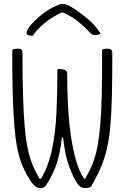

<svg xmlns="http://www.w3.org/2000/svg" viewBox="-20 -954 640 983"><path d="M43 -700Q56 -705 70 -705Q85 -705 90 -700Q95 -695 95 -687Q95 -555 98 -460.5Q101 -366 107 -299.5Q113 -233 123.5 -186.5Q134 -140 148.5 -105.5Q163 -71 183 -39H190Q228 -103 246 -188Q264 -273 269 -376.5Q274 -480 274 -600H285Q308 -600 316 -593.5Q324 -587 324 -578Q324 -498 328 -418Q332 -338 342 -265.5Q352 -193 368.5 -135Q385 -77 410 -39H416Q438 -76 453 -113Q468 -150 477.5 -196.5Q487 -243 493 -309.5Q499 -376 501 -471Q503 -566 503 -700Q510 -703 517 -704Q524 -705 530 -705Q555 -705 555 -684Q555 -558 553 -467Q551 -376 545 -309.5Q539 -243 527 -192Q515 -141 495.5 -95.5Q476 -50 447 0Q437 9 417 9Q401 9 391 1.5Q381 -6 371 -22Q351 -54 332 -107.5Q313 -161 303 -250H297Q287 -160 265.5 -103Q244 -46 212 0Q202 9 188 9Q161 9 139 -24Q119 -54 104 -85Q89 -116 77.5 -157Q66 -198 59 -255.5Q52 -313 48 -396Q44 -479 43 -595ZM292 -934H301Q308 -934 319 -931Q330 -928 356 -912Q386 -893 426.5 -859.5Q467 -826 495 -782Q483 -774 466 -774Q457 -774 450.5 -778.5Q444 -783 431 -797Q406 -823 376.5 -846.5Q347 -870 300 -891H297Q243 -865 206 -834Q169 -803 148 -771H142Q127 -771 121.5 -775.5Q116 -780 116 -787Q116 -792 122.5 -804.5Q129 -817 145 -834Q174 -866 211.5 -892.5Q249 -919 292 -934Z"/></svg>

Font: Recursive Mn Csl St Lt
Style: Regular
Weight: 300
Monospace: yes
Version: Version 1.079;hotconv 1.0.112;makeotfexe 2.5.65598; ttfautoh